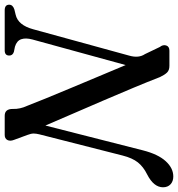

<svg xmlns="http://www.w3.org/2000/svg" viewBox="3 -766 756 816"><g transform="rotate(90 381.0 -358.0)"><path d="M141 -118.5Q133 -89 139.8 -70Q146.5 -51 171.5 -43.5L193.5 -39Q209.5 -33.5 209 -19Q209 0 187 0H17Q-7 0 -7 -19Q-7 -34.5 13 -41L35.5 -46.5Q80 -56.5 97.5 -121.5L209.5 -529.5Q221 -569.5 203 -596L172.5 -659.5Q162 -672.5 166.2 -686.2Q170.5 -700 188.5 -700H252.5Q271.5 -700 281.2 -690Q291 -680 300.5 -660Q320 -609.5 346.2 -546.8Q372.5 -484 401 -417.5Q429.5 -351 457 -287.8Q484.5 -224.5 506.5 -173L612 -587.5Q628.5 -652 658 -684.2Q687.5 -716.5 723 -716.5Q743.5 -716.5 756.2 -704.8Q769 -693 769 -672.5Q768.5 -633 714.5 -605.5Q682 -589.5 663.2 -566Q644.5 -542.5 634 -501L544 -147.5Q540.5 -133.5 540.5 -122.8Q540.5 -112 546.5 -96.5L567.5 -39.5Q574 -23 568 -11.5Q562 0 546.5 0H465Q435.5 0 436 -35Q437 -65 423 -95Q410.5 -127.5 390.8 -175.8Q371 -224 347.2 -281Q323.5 -338 298.2 -398Q273 -458 249.5 -514Z"/></g></svg>

Font: Fraunces 72pt Soft
Style: Italic
Weight: 400
Italic angle: -16°
Version: Version 1.000;[b76b70a41]